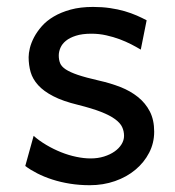

<svg xmlns="http://www.w3.org/2000/svg" viewBox="-20 -528 511 560"><path d="M390.6 -383.3Q378.4 -390.6 362.8 -398.7Q347.2 -406.7 328.9 -413.6Q310.5 -420.4 289.8 -425Q269 -429.7 246.6 -429.7Q219.7 -429.7 201.4 -423.8Q183.1 -418 172.1 -408.9Q161.1 -399.9 156.2 -388.4Q151.4 -377 151.4 -366.2Q151.4 -353.5 155.3 -343.8Q159.2 -334 171.6 -325.7Q184.1 -317.4 207 -309.6Q230 -301.8 268.6 -293Q301.8 -285.6 331.1 -274.2Q360.4 -262.7 382.3 -245.1Q404.3 -227.5 417 -202.9Q429.7 -178.2 429.7 -144Q429.7 -110.8 415 -82.5Q400.4 -54.2 375 -33Q349.6 -11.7 315.4 0.2Q281.2 12.2 241.7 12.2Q211.9 12.2 184.3 7.8Q156.7 3.4 132.6 -4.4Q108.4 -12.2 88.4 -22.5Q68.4 -32.7 53.7 -43.9L78.1 -131.8Q94.7 -117.2 115.5 -105Q136.2 -92.8 158.2 -84Q180.2 -75.2 202.4 -70.6Q224.6 -65.9 244.1 -65.9Q265.6 -65.9 283.4 -71.5Q301.3 -77.1 314.2 -86.2Q327.1 -95.2 334.5 -107.2Q341.8 -119.1 341.8 -131.8Q341.8 -145.5 336.2 -157.5Q330.6 -169.4 315.7 -180.4Q300.8 -191.4 274.7 -201.7Q248.5 -211.9 207.5 -222.2Q163.1 -232.9 135 -247.6Q106.9 -262.2 91.1 -279.8Q75.2 -297.4 69.3 -317.9Q63.5 -338.4 63.5 -361.3Q63.5 -372.6 67.1 -387.7Q70.8 -402.8 79.3 -419.2Q87.9 -435.5 101.8 -451.4Q115.7 -467.3 136.7 -479.7Q157.7 -492.2 186 -500Q214.4 -507.8 251.5 -507.8Q277.8 -507.8 301 -504.4Q324.2 -501 343.5 -495.4Q362.8 -489.7 378.9 -482.7Q395 -475.6 407.7 -468.8Z"/></svg>

Font: Andika Am
Style: Regular
Weight: 400
Designer: Victor Gaultney, Annie Olsen, Julie Remington, Don Collingsworth, Eric Hays, Becca Hirsbrunner
Foundry: SIL International
Version: Version 5.000